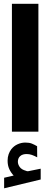

<svg xmlns="http://www.w3.org/2000/svg" viewBox="-20 -702 267 1023"><path d="M52.7 233.4Q38.6 218.3 29.5 199Q20.5 179.7 20.5 154.3Q20.5 135.3 25.9 120.1Q31.2 105 40 93.3Q53.7 75.7 73.7 66.7Q93.8 57.6 114.7 57.6Q136.2 57.6 149.9 63.2Q163.6 68.8 177.7 77.1L178.2 136.2Q163.6 128.4 150.1 123.5Q136.7 118.7 121.6 118.7Q112.8 118.7 103.5 121.1Q94.2 123.5 86.9 130.4Q75.2 141.1 75.2 160.6Q75.7 174.8 85.4 188.2Q95.2 201.7 118.2 208Q120.6 209 122.8 209.7Q125 210.4 127.4 210.4Q129.4 210.4 131.3 210L196.8 196.8V254.4L2 301.3V245.1ZM43.5 -681.6H184.6V-0.5H43.5Z"/></svg>

Font: Vazir Black FD-WOL-UI
Style: Black-FD-WOL-UI
Weight: 900
Designer: Saber Rastikerdar
Foundry: Saber Rastikerdar
Version: Version 30.0.0